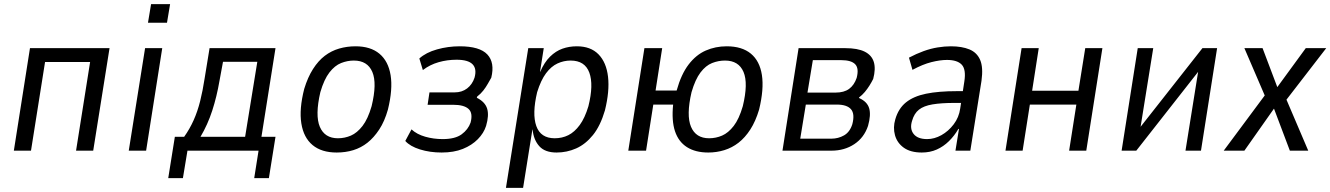

<svg xmlns="http://www.w3.org/2000/svg" viewBox="-20 -729 6437 929"><path d="M47 0 125 -496H510L431 0H348L416 -429H198L130 0Z M696 -619 711 -709H803L788 -619ZM603 0 682 -496H765L687 0Z M794 133 826 -67H871Q898 -105 917 -147.5Q936 -190 948.5 -240Q961 -290 970 -349L994 -496H1313L1245 -67H1313L1281 133H1210L1231 0H887L865 133ZM950 -67H1166L1225 -430H1059L1042 -338Q1029 -262 1007 -194Q985 -126 950 -67Z M1609 9Q1536 9 1492.5 -27Q1449 -63 1438 -132Q1427 -201 1452 -299Q1469 -355 1494.5 -395Q1520 -435 1551.5 -459Q1583 -483 1621 -494Q1659 -505 1700 -505Q1773 -505 1816 -469Q1859 -433 1870 -365Q1881 -297 1857 -199Q1841 -142 1815 -102.5Q1789 -63 1758 -38.5Q1727 -14 1689.5 -2.5Q1652 9 1609 9ZM1615 -60Q1648 -60 1678 -73Q1708 -86 1734 -119.5Q1760 -153 1778 -215Q1805 -326 1781.5 -381Q1758 -436 1692 -436Q1661 -436 1630.5 -424Q1600 -412 1574 -378.5Q1548 -345 1530 -283Q1504 -171 1527.5 -115.5Q1551 -60 1615 -60Z M2117 9Q2060 9 2012 -6Q1964 -21 1941 -47L1971 -103Q1997 -79 2037.5 -67.5Q2078 -56 2122 -56Q2182 -56 2213.5 -79Q2245 -102 2257 -136Q2269 -182 2247 -202Q2225 -222 2173 -222H2049L2058 -282H2180Q2215 -282 2240 -301Q2265 -320 2276 -353Q2288 -396 2266.5 -418Q2245 -440 2189 -440Q2144 -440 2102 -428Q2060 -416 2026 -390L2009 -446Q2041 -475 2094.5 -490Q2148 -505 2204 -505Q2301 -505 2338 -465.5Q2375 -426 2357 -353Q2350 -341 2340.5 -324Q2331 -307 2318.5 -291Q2306 -275 2289 -262L2287 -256Q2327 -236 2337 -203.5Q2347 -171 2332 -120Q2321 -85 2292 -55.5Q2263 -26 2219.5 -8.5Q2176 9 2117 9Z M2428 180 2536 -496H2611L2593 -382H2594Q2614 -428 2641.5 -455Q2669 -482 2701.5 -493.5Q2734 -505 2771 -505Q2838 -505 2876 -466Q2914 -427 2922 -357.5Q2930 -288 2907 -195Q2885 -120 2849 -75.5Q2813 -31 2768 -11Q2723 9 2673 9Q2617 9 2589.5 -21.5Q2562 -52 2557 -102H2556L2511 180ZM2664 -60Q2700 -60 2730 -75Q2760 -90 2785 -124Q2810 -158 2827 -215Q2853 -319 2831.5 -377.5Q2810 -436 2741 -436Q2708 -436 2677.5 -422Q2647 -408 2622 -374.5Q2597 -341 2579 -283Q2554 -178 2575 -119Q2596 -60 2664 -60Z M3407 9Q3345 9 3304 -17Q3263 -43 3246 -94Q3229 -145 3237 -223H3141L3106 0H3020L3098 -496H3184L3152 -291H3254Q3276 -370 3312 -417Q3348 -464 3395 -484.5Q3442 -505 3496 -505Q3570 -505 3613 -469.5Q3656 -434 3666.5 -366Q3677 -298 3653 -199Q3636 -142 3610.5 -102.5Q3585 -63 3553.5 -38.5Q3522 -14 3484.5 -2.5Q3447 9 3407 9ZM3411 -60Q3444 -60 3474 -73Q3504 -86 3530 -119.5Q3556 -153 3574 -215Q3601 -326 3577.5 -381Q3554 -436 3488 -436Q3456 -436 3425.5 -424Q3395 -412 3369.5 -378.5Q3344 -345 3326 -283Q3300 -171 3323.5 -115.5Q3347 -60 3411 -60Z M3766 0 3844 -496H4070Q4130 -496 4164 -479Q4198 -462 4208 -429Q4218 -396 4205 -347Q4197 -331 4187 -315Q4177 -299 4164.5 -284Q4152 -269 4136 -257L4138 -254Q4176 -237 4185.5 -205Q4195 -173 4180 -120Q4161 -63 4113.5 -31.5Q4066 0 4003 0ZM3852 -58H4002Q4036 -58 4064 -74Q4092 -90 4104 -128Q4117 -178 4097.5 -200.5Q4078 -223 4029 -223H3879ZM3887 -281H4023Q4064 -281 4088.5 -299Q4113 -317 4125 -352Q4137 -398 4118 -418Q4099 -438 4050 -438H3913Z M4440 9Q4386 9 4353.5 -14Q4321 -37 4310.5 -74.5Q4300 -112 4312 -152Q4327 -204 4363.5 -233.5Q4400 -263 4460.5 -275.5Q4521 -288 4611 -288H4653L4645 -231H4598Q4535 -231 4492.5 -224Q4450 -217 4426.5 -198.5Q4403 -180 4393 -144Q4381 -106 4400.5 -81Q4420 -56 4466 -56Q4501 -56 4535 -75Q4569 -94 4594.5 -127.5Q4620 -161 4626 -204L4646 -335Q4655 -393 4633.5 -416Q4612 -439 4562 -439Q4529 -439 4487 -428.5Q4445 -418 4395 -391L4378 -450Q4414 -469 4448.5 -481.5Q4483 -494 4516.5 -499.5Q4550 -505 4581 -505Q4634 -505 4670.5 -490Q4707 -475 4722.5 -439Q4738 -403 4729 -338L4675 0H4603L4620 -105H4617Q4598 -72 4571.5 -46Q4545 -20 4512.5 -5.5Q4480 9 4440 9Z M4845 0 4923 -496H5006L4974 -290H5198L5231 -496H5314L5236 0H5153L5188 -223H4963L4928 0Z M5407 0 5485 -496H5560L5496 -98H5485L5798 -496H5869L5791 0H5716L5780 -399H5791L5478 0Z M5901 0 6109 -280 6115 -231 6001 -496H6089L6162 -303H6157L6298 -496H6397L6194 -233L6193 -274L6310 0H6221L6144 -204L6146 -206L6001 0Z"/></svg>

Font: Nunito Sans 7pt Condensed
Style: Italic
Weight: 400
Width: 3
Italic angle: -9°
Designer: Vernon Adams
Foundry: Vernon Adams
Version: Version 3.101;gftools[0.9.27]